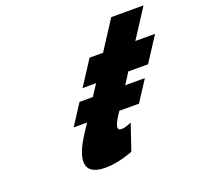

<svg xmlns="http://www.w3.org/2000/svg" viewBox="-125 -839 1017 989"><g transform="rotate(-20 383.0 -344.5)"><path d="M480.7 -546H406.7L319.2 -411H393.2L353.5 -349.6H280.2L206.8 -236.4H280.1L244.2 -181C185.3 -90 151.3 15 292.3 15C365.3 15 443 -17 443 -17L491.6 -160C491.6 -160 460.3 -144 437.3 -144C409.3 -144 412.2 -167 443.3 -215L457.1 -236.4H564.9L638.3 -349.6H530.5L570.2 -411H678.2L765.7 -546H657.7L760 -704H583Z"/></g></svg>

Font: Hussar
Style: BdWodka
Weight: 700
Foundry: Cannot Into Space Fonts
Version: Version 2.00